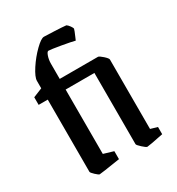

<svg xmlns="http://www.w3.org/2000/svg" viewBox="-160 -746 787 855"><g transform="rotate(-30 233.5 -318.5)"><path d="M103 8.8Q98.6 8.8 83.7 -5.1Q68.8 -19 68.8 -23.9V-395H22V-434.1L68.8 -453.1V-491.2Q68.8 -510.7 93.5 -548.6Q118.2 -586.4 148.7 -616.2Q179.2 -646 193.8 -646Q204.6 -646 246.6 -644Q288.6 -642.1 306.2 -640.1Q313 -635.7 320.6 -625.2Q328.1 -614.7 328.1 -609.9Q328.1 -607.9 324.2 -598.1Q320.3 -588.4 314.7 -575.4Q309.1 -562.5 308.1 -560.1Q290.5 -564.9 241.2 -573.5Q191.9 -582 180.2 -582Q173.3 -582 167.2 -564.2Q161.1 -546.4 161.1 -525.9V-448.2H357.9Q363.8 -448.2 380.9 -432.9Q397.9 -417.5 397.9 -411.1V-54.2L433.1 -43.9V-6.8Q356.9 8.8 348.1 8.8Q342.8 8.8 325.4 -7.1Q308.1 -22.9 308.1 -27.8V-394H160.2V-63L210.9 -47.9V-6.8Q111.8 8.8 103 8.8Z"/></g></svg>

Font: Grenze
Style: Regular
Weight: 400
Designer: Renata Polastri
Foundry: Omnibus-Type
Version: Version 1.002;PS 001.002;hotconv 1.0.88;makeotf.lib2.5.64775